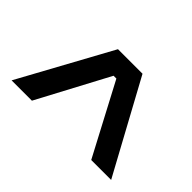

<svg xmlns="http://www.w3.org/2000/svg" viewBox="-71 -823 675 675"><g transform="rotate(45 266.0 -486.0)"><path d="M18 -315 205 -657H327L513 -315H414L274 -580H260L119 -315Z"/></g></svg>

Font: Bricolage Grotesque 20pt
Style: Regular
Weight: 400
Version: Version 1.001;gftools[0.9.33.dev8+g029e19f]